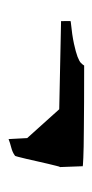

<svg xmlns="http://www.w3.org/2000/svg" viewBox="99 -443 221 459"><g transform="rotate(90 209.5 -213.5)"><path d="M379.4 -246.6Q378.4 -246.1 376.5 -237.8Q374.5 -229.5 371.6 -217.8Q368.7 -206.1 365.7 -192.1Q362.8 -178.2 359.9 -166.5Q356.9 -154.8 355 -146.7Q353 -138.7 352.1 -138.7Q344.2 -132.8 332.8 -129.9Q321.3 -127 312.5 -123.5L310.1 -168L241.2 -244.6L30.3 -249Q30.8 -250 30.5 -253.4Q30.3 -256.8 30.3 -260.3V-267.6Q30.3 -271 30.8 -272Q64.5 -275.4 84.5 -279.8Q104.5 -284.2 115.5 -288.3Q126.5 -292.5 130.6 -296.6Q134.8 -300.8 136.7 -304.2Q186.5 -304.2 223.4 -304Q260.3 -303.7 286.6 -303.5Q313 -303.2 329.8 -303Q346.7 -302.7 356.9 -302.2Q380.4 -301.3 377.4 -300.3Z"/></g></svg>

Font: Gentium Book Basic
Style: Italic
Weight: 400
Italic angle: -8°
Designer: J. Victor Gaultney and Annie Olsen
Foundry: SIL International
Version: Version 1.102; 2013; Maintenance release